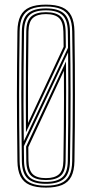

<svg xmlns="http://www.w3.org/2000/svg" viewBox="-20 -826 407 851"><path d="M183.5 5.5Q139 5.5 111.4 -6.5Q83.8 -18.5 70.8 -44.4Q57.8 -70.2 57.2 -112Q56.2 -195.8 55.6 -266.5Q55 -337.2 55 -403.1Q55 -469 55.6 -537.9Q56.2 -606.8 57.2 -687.2Q57.8 -729.5 70.8 -755.5Q83.8 -781.5 111.4 -793.5Q139 -805.5 183.5 -805.5Q227.8 -805.5 255.4 -793.6Q283 -781.8 296.1 -755.8Q309.2 -729.8 310 -687.2Q311.2 -610.2 311.8 -541.8Q312.2 -473.2 312.2 -406.2Q312.2 -339.2 311.8 -267.4Q311.2 -195.5 310 -112Q309.2 -69.5 296 -43.6Q282.8 -17.8 255.1 -6.1Q227.5 5.5 183.5 5.5ZM183.5 -36.5Q222 -36.5 241.2 -53.4Q260.5 -70.2 261 -113.5Q262 -182.2 262.8 -249.9Q263.5 -317.5 263.6 -383.2Q263.8 -449 263.2 -512.2L105.5 -174Q105.5 -166.5 105.6 -158Q105.8 -149.5 105.8 -141.1Q105.8 -132.8 105.9 -125.5Q106 -118.2 106.2 -113.2Q107 -72 125 -54.2Q143 -36.5 183.5 -36.5ZM183.5 -28Q138 -28 117.6 -47.5Q97.2 -67 96.5 -112.2Q96.5 -122 96.4 -131.4Q96.2 -140.8 96.1 -151.6Q96 -162.5 95.8 -176.5L272.5 -553.5Q273 -492.2 273.1 -423Q273.2 -353.8 272.6 -276.1Q272 -198.5 270.8 -112.2Q270 -64.5 248.1 -46.2Q226.2 -28 183.5 -28ZM183.5 -19.8Q232.2 -19.8 256 -40.1Q279.8 -60.5 280.5 -112.2Q281.8 -204.2 282.4 -282.5Q283 -360.8 282.9 -436Q282.8 -511.2 281.8 -593.8L85.8 -178.2Q85.8 -169.8 85.9 -161.1Q86 -152.5 86.1 -144.1Q86.2 -135.8 86.4 -127.6Q86.5 -119.5 86.5 -112.2Q87.5 -62.8 110 -41.2Q132.5 -19.8 183.5 -19.8ZM183.5 -3Q223.8 -3 249.4 -13.8Q275 -24.5 287.2 -48.5Q299.5 -72.5 300 -112Q301.2 -193.2 301.9 -263.6Q302.5 -334 302.5 -400.5Q302.5 -467 302 -536.9Q301.5 -606.8 300 -687Q299.5 -726.8 287.4 -751Q275.2 -775.2 249.8 -786.1Q224.2 -797 183.5 -797Q142.5 -797 117 -785.9Q91.5 -774.8 79.5 -750.6Q67.5 -726.5 67 -687Q66 -611.5 65.4 -544.8Q64.8 -478 64.8 -411.9Q64.8 -345.8 65.2 -272.8Q65.8 -199.8 67 -112Q67.8 -53 95.5 -28Q123.2 -3 183.5 -3ZM183.5 -11.2Q127.5 -11.2 102.6 -34.8Q77.8 -58.2 76.8 -112Q75.8 -195.8 75.1 -266.5Q74.5 -337.2 74.5 -403.1Q74.5 -469 75.1 -537.9Q75.8 -606.8 76.8 -687Q77.8 -741.5 102.5 -765.1Q127.2 -788.8 183.5 -788.8Q239 -788.8 264.2 -765.4Q289.5 -742 290.2 -687Q291.5 -610.8 292.1 -542.4Q292.8 -474 292.8 -406.8Q292.8 -339.5 292.2 -267.5Q291.8 -195.5 290.2 -112.2Q289.5 -57.2 264 -34.2Q238.5 -11.2 183.5 -11.2ZM85.5 -199.8 281.5 -614.2Q281.5 -626 281.2 -641.5Q281 -657 280.8 -670Q280.5 -683 280.5 -687Q279.8 -737.5 256.8 -758.9Q233.8 -780.2 183.5 -780.2Q132.5 -780.2 110 -758.6Q87.5 -737 86.5 -687Q85.2 -595.2 84.6 -518Q84 -440.8 84.2 -364.8Q84.5 -288.8 85.5 -199.8ZM95 -239.5Q94.5 -310.8 94.4 -382.8Q94.2 -454.8 94.8 -530.4Q95.2 -606 96.5 -687Q97 -734 118.4 -753Q139.8 -772 183.5 -772Q228.8 -772 249.4 -752.5Q270 -733 270.8 -686.8Q271.2 -669.5 271.4 -651.6Q271.5 -633.8 271.8 -616.8ZM104.2 -280.8 262 -618.5Q261.8 -634.8 261.6 -653.2Q261.5 -671.8 261 -685.8Q260.2 -728 242 -745.8Q223.8 -763.5 183.5 -763.5Q145.2 -763.5 126 -746.5Q106.8 -729.5 106.2 -686Q104.8 -579 104.1 -480.6Q103.5 -382.2 104.2 -280.8Z"/></svg>

Font: Big Shoulders Inline Text Thin ExtraLight
Style: Regular
Weight: 250
Version: Version 2.002